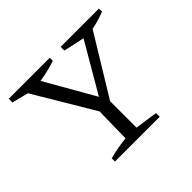

<svg xmlns="http://www.w3.org/2000/svg" viewBox="-127 -679 837 837"><g transform="rotate(-45 291.5 -260.5)"><path d="M148 0V-20Q202 -34 252 -39L255 -202L90 -479L14 -498V-521H267V-502Q219 -486 167 -478L298 -249L431 -477L334 -498V-521H570V-502Q530 -486 488 -478L319 -201V-38L424 -23V0Z"/></g></svg>

Font: Piazzolla SC Light
Style: Regular
Weight: 300
Designer: Juan Pablo del Peral
Foundry: Huerta Tipografica
Version: Version 1.330